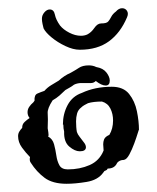

<svg xmlns="http://www.w3.org/2000/svg" viewBox="-20 -446 382 467"><path d="M142 1Q108 1 88.5 -13.5Q69 -28 55 -50Q51 -55 53 -64Q43 -74 33.5 -87Q24 -100 24 -115Q24 -121 27 -126Q30 -131 34 -135V-136Q34 -144 40 -149.5Q46 -155 52 -159Q47 -165 47 -173Q47 -180 51 -186Q55 -192 61 -197L64 -201Q63 -215 71 -218.5Q79 -222 88 -225Q95 -233 104 -238.5Q113 -244 123 -250Q136 -262 152 -269Q163 -275 172 -281Q181 -287 196 -287Q201 -287 205.5 -286Q210 -285 214 -283Q231 -280 239 -269.5Q247 -259 247 -250Q247 -238 237 -238Q227 -238 213 -249Q208 -244 201 -244H177Q173 -244 168.5 -243Q164 -242 160 -240Q155 -236 149.5 -233Q144 -230 139 -227Q132 -220 124.5 -213.5Q117 -207 108 -202Q95 -182 96 -170.5Q97 -159 96 -134Q96 -133 97.5 -124.5Q99 -116 97 -114Q108 -108 111.5 -95Q115 -82 117 -68Q119 -54 124.5 -44Q130 -34 145 -34Q174 -34 198 -44.5Q222 -55 232 -80Q232 -84 231.5 -87.5Q231 -91 231 -95Q231 -101 233 -106.5Q235 -112 242 -116L246 -118Q255 -133 255 -153Q255 -169 248.5 -182Q242 -195 228 -199Q207 -199 194 -195Q190 -193 185.5 -190.5Q181 -188 178 -185Q170 -179 167.5 -170Q165 -161 165 -151Q165 -144 165.5 -137Q166 -130 167 -125Q169 -119 173.5 -113.5Q178 -108 183 -101Q189 -94 189 -88Q189 -78 174 -78Q162 -78 148.5 -89.5Q135 -101 136 -126Q135 -130 134.5 -134Q134 -138 134 -143H133Q133 -169 144.5 -190.5Q156 -212 179 -220Q211 -235 252 -235Q280 -235 294 -217.5Q308 -200 313 -175.5Q318 -151 318 -130Q318 -132 315 -122Q312 -112 306.5 -97Q301 -82 294.5 -70Q288 -58 281 -57Q271 -57 265 -50Q259 -36 242 -36L240 -33Q239 -32 237.5 -31.5Q236 -31 234 -30L231 -26Q218 -8 190.5 -3.5Q163 1 142 1ZM174 -325Q158 -325 139 -334Q120 -343 105.5 -355Q91 -367 86 -377Q85 -380 83.5 -387.5Q82 -395 82 -399V-401Q82 -409 88 -416Q94 -423 101 -423Q111 -423 113.5 -410.5Q116 -398 126 -384Q134 -374 148.5 -366.5Q163 -359 177 -359Q185 -359 192 -362Q202 -367 209.5 -378Q217 -389 226 -389Q239 -389 243 -393.5Q247 -398 250.5 -405Q254 -412 262 -418Q269 -426 277 -426Q285 -426 289 -419.5Q293 -413 289 -404Q273 -366 245 -345.5Q217 -325 174 -325Z"/></svg>

Font: Are You Serious
Style: Regular
Weight: 400
Designer: Robert E. Leuschke
Foundry: Robert E. Leuschke
Version: Version 1.100